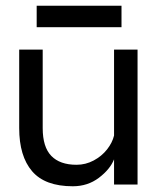

<svg xmlns="http://www.w3.org/2000/svg" viewBox="-20 -645 547 670"><path d="M460 -472V-1H378V-89Q364 -54 325 -24.5Q286 5 234 5Q137 5 92 -47.5Q47 -100 47 -198V-472H129V-198Q129 -132 159 -101Q189 -70 247 -70Q279 -70 307 -85Q335 -100 353.5 -123.5Q372 -147 378 -172V-472ZM108 -550V-625H404V-550Z"/></svg>

Font: Lil Grotesk Medium
Style: Regular
Weight: 500
Designer: Bastien Sozeau
Foundry: NBR — Bastien Sozeau
Version: Version 3.003; ttfautohint (v1.8.4.7-5d5b);gftools[0.9.33]